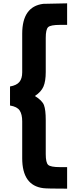

<svg xmlns="http://www.w3.org/2000/svg" viewBox="-20 -934 432 1150"><path d="M382 67V196Q260 196 239 193Q113 177 113 14V-207Q113 -249 98 -272Q83 -295 40 -302V-416Q80 -423 96.5 -443.5Q113 -464 113 -501V-732Q113 -895 239 -911L382 -914V-785H340Q283 -785 268.5 -771.5Q254 -758 254 -707V-503Q254 -448 240.5 -416Q227 -384 189 -359Q233 -332 243.5 -304Q254 -276 254 -214V-11Q254 40 268.5 53.5Q283 67 340 67Z"/></svg>

Font: Sinkin Sans 700 Bold
Style: Bold
Weight: 700
Designer: Keith Bates
Foundry: K-Type
Version: Sinkin Sans (version 1.0)  by Keith Bates   •   © 2014   www